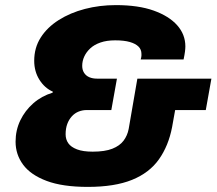

<svg xmlns="http://www.w3.org/2000/svg" viewBox="-20 -720 848 752"><path d="M324 12Q225 12 162.5 -11.5Q100 -35 70.5 -75Q41 -115 41 -165Q41 -210 59.5 -248.5Q78 -287 110.5 -315.5Q143 -344 186 -357L187 -361Q155 -375 134.5 -407.5Q114 -440 114 -482Q114 -533 139.5 -573Q165 -613 210 -641.5Q255 -670 312.5 -685Q370 -700 434 -700Q522 -700 582 -678.5Q642 -657 674 -621Q706 -585 706 -538Q706 -530 704.5 -518Q703 -506 699 -487H531Q534 -497 534 -502Q534 -507 534 -509Q534 -526 522.5 -537.5Q511 -549 488.5 -555.5Q466 -562 431 -562Q398 -562 373.5 -553.5Q349 -545 333.5 -530.5Q318 -516 310 -498.5Q302 -481 302 -462Q302 -446 309.5 -434.5Q317 -423 330 -417.5Q343 -412 360 -412H438L416 -289H320Q303 -289 288 -283Q273 -277 261.5 -264.5Q250 -252 243.5 -234.5Q237 -217 237 -194Q237 -174 247.5 -159Q258 -144 281.5 -135Q305 -126 343 -126Q391 -126 420 -137.5Q449 -149 464 -169Q479 -189 484 -215L518 -412H808L786 -289H666L654 -222Q640 -149 602.5 -96Q565 -43 497 -15.5Q429 12 324 12Z"/></svg>

Font: Archivo SemiCondensed Black
Style: Italic
Weight: 900
Width: 4
Italic angle: -10°
Designer: Hector Gatti
Foundry: Omnibus-Type
Version: Version 2.001